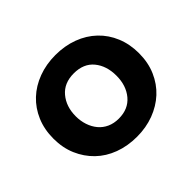

<svg xmlns="http://www.w3.org/2000/svg" viewBox="-114 -621 784 784"><g transform="rotate(-45 278.5 -229.0)"><path d="M279 7Q225 7 179.5 -10Q134 -27 101.5 -58.5Q69 -90 50.5 -133Q32 -176 32 -229Q32 -282 50.5 -325.5Q69 -369 102 -400Q135 -431 180.5 -448Q226 -465 279 -465Q333 -465 378.5 -448Q424 -431 457 -399.5Q490 -368 508 -324.5Q526 -281 526 -229Q526 -175 507 -131.5Q488 -88 455 -57.5Q422 -27 377 -10Q332 7 279 7ZM279 -98Q334 -98 365 -135Q396 -172 396 -229Q396 -286 366 -322.5Q336 -359 279 -359Q223 -359 192 -322Q161 -285 161 -229Q161 -202 169 -178Q177 -154 192 -136Q207 -118 229 -108Q251 -98 279 -98Z"/></g></svg>

Font: Tilda Sans Bold
Style: Regular
Weight: 700
Designer: ParaType Ltd
Foundry: ParaType Ltd
Version: Version 1.009